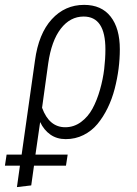

<svg xmlns="http://www.w3.org/2000/svg" viewBox="-61 -554 555 780"><path d="M206.1 11.2Q169.9 11.2 143.6 -7.3Q117.2 -25.9 102.1 -58.1L83 74.2H213.9L207 119.1H77.1L65.9 199.2L7.8 206.1L20 119.1H-41L-34.2 74.2H26.9L81.1 -308.1Q95.7 -417 149.2 -475.6Q202.6 -534.2 280.8 -534.2Q351.1 -534.2 388.4 -486.6Q425.8 -439 425.8 -354Q425.8 -314.9 420.7 -274.7Q415.5 -234.4 404.8 -192.9Q394 -151.4 376.2 -115Q358.4 -78.6 335 -50.3Q311.5 -22 278.3 -5.4Q245.1 11.2 206.1 11.2ZM278.8 -486.8Q224.1 -486.8 186 -437.5Q147.9 -388.2 134.8 -295.9L109.9 -116.2Q138.7 -37.1 204.1 -37.1Q239.3 -37.1 268.1 -58.3Q296.9 -79.6 314.9 -113Q333 -146.5 345.2 -189.5Q357.4 -232.4 362.3 -273.4Q367.2 -314.5 367.2 -354Q367.2 -486.8 278.8 -486.8Z"/></svg>

Font: Fira Sans Compressed Light
Style: Italic
Weight: 300
Width: 3
Italic angle: -8°
Designer: Carrois Corporate & Edenspiekermann AG
Foundry: Carrois Corporate GbR & Edenspiekermann AG
Version: Version 4.203;PS 004.203;hotconv 1.0.88;makeotf.lib2.5.64775